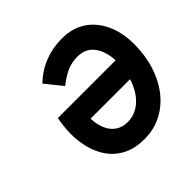

<svg xmlns="http://www.w3.org/2000/svg" viewBox="-180 -886 1072 1072"><g transform="rotate(-45 356.0 -350.0)"><path d="M377.5 12Q306 12 254.2 -13.2Q202.5 -38.5 170 -82Q137.5 -125.5 122 -181.5Q106.5 -237.5 106.5 -298Q106.5 -330.5 110.2 -361.5Q114 -392.5 118.5 -413.5H574.5Q573 -449.5 563.5 -479.8Q554 -510 537.2 -532.5Q520.5 -555 496 -567Q471.5 -579 439 -579Q393.5 -579 355.5 -562.5Q317.5 -546 273.5 -511L193 -611Q249.5 -663.5 313.2 -687.8Q377 -712 449 -712Q515 -712 564.2 -687.5Q613.5 -663 646.5 -620.2Q679.5 -577.5 695.8 -522.5Q712 -467.5 712 -406Q712 -316.5 687.8 -240Q663.5 -163.5 619 -107Q574.5 -50.5 513.2 -19.2Q452 12 377.5 12ZM378.5 -121.5Q410 -121.5 438 -133.2Q466 -145 489 -166.8Q512 -188.5 529.2 -218Q546.5 -247.5 556.5 -282H245Q246.5 -236 261.8 -199.8Q277 -163.5 306.5 -142.5Q336 -121.5 378.5 -121.5Z"/></g></svg>

Font: Overpass ExtraBold
Style: Italic
Weight: 800
Italic angle: -10°
Designer: Delve Withrington, Dave Bailey, Thomas Jockin
Foundry: Delve Fonts LLC
Version: Version 4.000